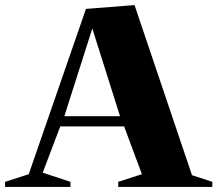

<svg xmlns="http://www.w3.org/2000/svg" viewBox="-35 -735 855 755"><path d="M-15 0V-20L78 -50L303 -700L494 -715L720 -46L800 -20V0H430V-20L523 -50L453 -238H202L133 -56L242 -20V0ZM218 -278H437L328 -623Z"/></svg>

Font: Wittgenstein Black
Style: Regular
Weight: 900
Designer: Jörg Drees
Foundry: Jörg Drees
Version: Version 1.303; ttfautohint (v1.8.4.7-5d5b)